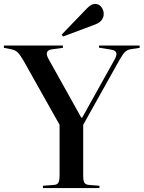

<svg xmlns="http://www.w3.org/2000/svg" viewBox="-32 -963 735 983"><path d="M188 0V-12L242 -16Q261 -17 267 -28Q273 -39 273 -67V-324L87 -655Q71 -682 58.5 -694.5Q46 -707 24 -711L-12 -718V-730H290V-718L237 -711Q191 -706 217 -660L384 -361H389L554 -657Q567 -680 563.5 -692.5Q560 -705 536 -709L475 -719V-730H683V-718L637 -711Q620 -708 609 -698Q598 -688 579 -655L394 -324V-63Q394 -37 400.5 -27Q407 -17 426 -16L477 -12V0ZM291 -776 284 -786 412 -919Q425 -932 435 -937.5Q445 -943 454 -943Q475 -943 487 -927Q499 -911 499 -892Q499 -875 489 -861Q479 -847 456 -838Z"/></svg>

Font: Literata 72pt Medium
Style: Regular
Weight: 500
Designer: Latin by Veronika Burian and Jose Scaglione. Greek by Irene Vlachou. Cyrillic by Vera Evstafieva.
Foundry: TypeTogether
Version: Version 3.002